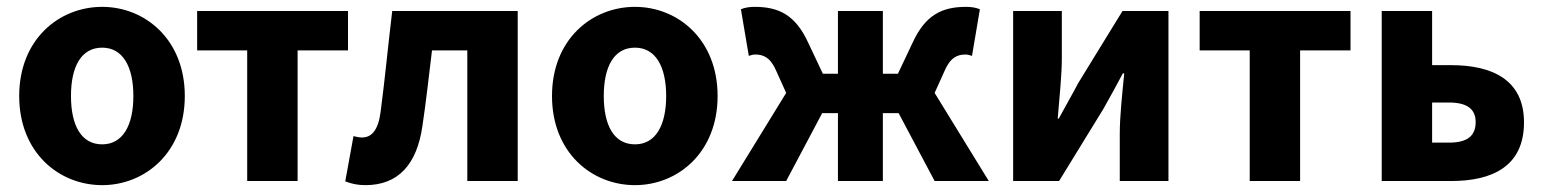

<svg xmlns="http://www.w3.org/2000/svg" viewBox="-20 -528 4501 560"><path d="M278 12C403 12 519 -83 519 -248C519 -413 403 -508 278 -508C152 -508 36 -413 36 -248C36 -83 152 12 278 12ZM278 -107C217 -107 187 -162 187 -248C187 -334 217 -389 278 -389C338 -389 369 -334 369 -248C369 -162 338 -107 278 -107Z M701 0H848V-381H995V-496H555V-381H701Z M1046 12C1142 12 1196 -49 1212 -160C1223 -233 1231 -308 1240 -381H1343V0H1490V-496H1124C1112 -397 1103 -299 1090 -201C1083 -147 1063 -127 1036 -127C1027 -127 1019 -129 1011 -131L987 1C1005 8 1023 12 1046 12Z M1832 12C1957 12 2073 -83 2073 -248C2073 -413 1957 -508 1832 -508C1706 -508 1590 -413 1590 -248C1590 -83 1706 12 1832 12ZM1832 -107C1771 -107 1741 -162 1741 -248C1741 -334 1771 -389 1832 -389C1892 -389 1923 -334 1923 -248C1923 -162 1892 -107 1832 -107Z M2115 0H2273L2378 -198H2424V0H2555V-198H2601L2706 0H2864L2706 -257L2734 -319C2751 -360 2772 -369 2796 -369C2803 -369 2809 -367 2815 -365L2838 -501C2826 -506 2813 -508 2798 -508C2727 -508 2679 -484 2642 -404L2599 -313H2555V-496H2424V-313H2380L2337 -404C2300 -484 2252 -508 2181 -508C2166 -508 2153 -506 2141 -501L2164 -365C2170 -367 2176 -369 2183 -369C2207 -369 2228 -360 2245 -319L2273 -257Z M2935 0H3069L3198 -210C3214 -238 3239 -284 3255 -314H3259C3253 -253 3246 -188 3246 -138V0H3388V-496H3254L3125 -286C3110 -257 3084 -212 3068 -182H3065C3070 -243 3077 -309 3077 -358V-496H2935Z M3625 0H3772V-381H3919V-496H3479V-381H3625Z M4010 0H4212C4333 0 4425 -43 4425 -171C4425 -295 4333 -338 4212 -338H4157V-496H4010ZM4157 -112V-229H4206C4259 -229 4284 -210 4284 -172C4284 -131 4259 -112 4206 -112Z"/></svg>

Font: Giro Sans Regular
Style: Bold
Weight: 700
Designer: Paul D. Hunt
Foundry: Adobe Systems Incorporated
Version: Version 1.000;PS 1.0;hotconv 1.0.88;makeotf.lib2.5.647800